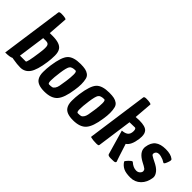

<svg xmlns="http://www.w3.org/2000/svg" viewBox="30 -1494 2239 2239"><g transform="rotate(45 1150.0 -374.5)"><path d="M298 -512Q419 -512 456 -458Q478 -425 478 -368.5Q478 -312 470 -256Q449 -105 406 -44.5Q363 16 289 16Q239 16 170 4L147 0Q117 16 42 16L150 -752Q152 -768 187 -768Q222 -768 244.5 -763.5Q267 -759 267 -752L250 -512ZM286 -80Q302 -80 326 -256Q335 -318 335 -347Q335 -376 331 -387Q322 -416 285 -416H237L190 -80Z M759 -512Q807 -512 837.5 -505.5Q868 -499 891 -482Q914 -465 922 -436Q932 -397 932 -350.5Q932 -304 923 -250Q902 -100 850.5 -42Q799 16 685 16Q571 16 537 -42Q515 -77 515 -135Q515 -193 523 -250Q545 -409 593.5 -460.5Q642 -512 759 -512ZM667 -82Q700 -82 715.5 -86Q731 -90 744.5 -109Q758 -128 764 -157.5Q770 -187 779.5 -253Q789 -319 789 -367.5Q789 -416 770 -416Q710 -416 692 -388.5Q674 -361 661.5 -269.5Q649 -178 649 -130Q649 -82 667 -82Z M1233 -512Q1281 -512 1311.5 -505.5Q1342 -499 1365 -482Q1388 -465 1396 -436Q1406 -397 1406 -350.5Q1406 -304 1397 -250Q1376 -100 1324.5 -42Q1273 16 1159 16Q1045 16 1011 -42Q989 -77 989 -135Q989 -193 997 -250Q1019 -409 1067.5 -460.5Q1116 -512 1233 -512ZM1141 -82Q1174 -82 1189.5 -86Q1205 -90 1218.5 -109Q1232 -128 1238 -157.5Q1244 -187 1253.5 -253Q1263 -319 1263 -367.5Q1263 -416 1244 -416Q1184 -416 1166 -388.5Q1148 -361 1135.5 -269.5Q1123 -178 1123 -130Q1123 -82 1141 -82Z M1828 18 1784 19Q1740 19 1735 0L1648 -302Q1692 -305 1717 -321Q1750 -342 1750 -395Q1750 -418 1743.5 -427Q1737 -436 1731 -436Q1664 -436 1642 -434V-431L1582 0Q1581 6 1579 8Q1573 16 1546 16Q1519 16 1497 14Q1444 9 1446 0L1551 -752Q1553 -768 1588 -768Q1623 -768 1645.5 -763.5Q1668 -759 1668 -752L1650 -528Q1679 -531 1710 -531Q1807 -531 1839 -495Q1863 -469 1863 -417Q1863 -398 1860 -375Q1844 -260 1789 -224Q1828 -101 1838.5 -70.5Q1849 -40 1854 -25L1861 -6Q1862 -1 1862 1Q1859 18 1828 18Z M2295 -181Q2295 -175 2294 -168Q2283 -85 2231.5 -34.5Q2180 16 2104.5 16Q2029 16 1989 -4Q1949 -24 1925 -61Q1922 -63 1922 -66Q1922 -77 1950.5 -106.5Q1979 -136 1992 -136Q1995 -136 1999 -132Q2046 -90 2096 -90Q2124 -90 2142 -107.5Q2160 -125 2160 -143Q2160 -161 2147 -173Q2127 -189 2077 -214Q1974 -269 1974 -345Q1974 -352 1975 -360Q1986 -440 2032.5 -476Q2079 -512 2164 -512Q2249 -512 2290 -478H2291Q2298 -473 2298 -462Q2298 -451 2293 -436Q2274 -378 2260 -378Q2258 -378 2255 -380L2220 -399Q2178 -416 2148 -416Q2103 -414 2097 -373Q2095 -357 2111 -347Q2127 -337 2137.5 -331.5Q2148 -326 2168 -316Q2238 -283 2266.5 -247.5Q2295 -212 2295 -181Z"/></g></svg>

Font: Chau Philomene One
Style: Italic
Weight: 400
Designer: Vicente Lamonaca
Foundry: TipoType
Version: Version 1.001